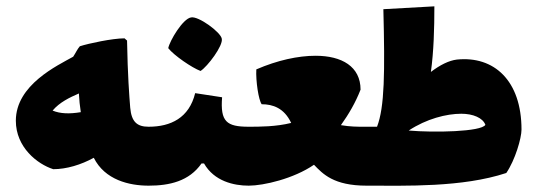

<svg xmlns="http://www.w3.org/2000/svg" viewBox="-20 -586 1696 606"><path d="M449 -186C413 -186 395 -201 391 -246C388 -284 383 -347 381 -458L373 -465C335 -465 260 -449 232 -440C224 -431 219 -419 211 -407C161 -379 30 -318 30 -205C30 -121 98 -68 148 -52C190 -52 236 -66 276 -88C311 -18 388 0 449 0C470 0 476 -33 476 -93C476 -150 471 -186 449 -186ZM146 -237C168 -263 199 -278 229 -291C230 -271 232 -251 235 -232C199 -226 170 -227 146 -237Z M613 -362C635 -376 685 -442 680 -464C676 -485 606 -536 583 -531C557 -527 516 -458 511 -434C529 -411 586 -372 613 -362ZM765 -186C695 -186 675 -202 681 -279L596 -292C577 -214 519 -186 449 -186C427 -186 422 -150 422 -93C422 -33 428 0 449 0C515 0 577 -14 616 -70H624C656 -14 718 0 765 0C786 0 792 -33 792 -93C792 -150 787 -186 765 -186Z M1137 -186H1128C1108 -186 1085 -186 1056 -191C1081 -226 1102 -262 1118 -303C1118 -376 1059 -410 976 -410C921 -410 856 -396 789 -367C787 -331 796 -270 806 -257C841 -257 877 -245 899 -198C851 -186 799 -186 765 -186C743 -186 738 -150 738 -93C738 -33 744 0 765 0C812 0 907 -22 971 -66C999 -37 1033 0 1137 0C1158 0 1164 -33 1164 -93C1164 -150 1159 -186 1137 -186Z M1422 -398C1397 -395 1369 -381 1340 -359C1349 -424 1351 -496 1351 -566L1190 -557C1195 -357 1194 -248 1170 -186H1137C1115 -186 1110 -150 1110 -93C1110 -33 1116 0 1137 0C1260 0 1439 6 1578 -40C1606 -81 1626 -150 1626 -177C1626 -332 1539 -410 1422 -398ZM1270 -174C1326 -211 1389 -227 1436 -227C1473 -227 1504 -214 1512 -192C1499 -170 1350 -167 1270 -174Z"/></svg>

Font: FilmFarsi Display
Style: Regular
Weight: 400
Designer: Borna Izadpanah
Foundry: Borna Izadpanah
Version: Version 1.000;PS 001.000;hotconv 1.0.88;makeotf.lib2.5.64775